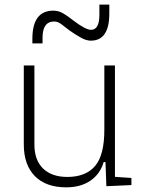

<svg xmlns="http://www.w3.org/2000/svg" viewBox="-20 -801 626 831"><path d="M266.6 9.8Q178.7 9.8 130.9 -38.8Q83 -87.4 83 -175.8V-517.6H128.9V-175.8Q128.9 -107.9 166.5 -71.5Q204.1 -35.2 271.5 -35.2Q350.6 -35.2 391.1 -82Q431.6 -128.9 431.6 -239.3V-517.6H477.5V-35.6L548.8 -30.8V0L440.4 4.9L436.5 -99.6H428.7Q413.6 -47.9 371.3 -19Q329.1 9.8 266.6 9.8ZM120.1 -613.3V-632.8Q120.1 -754.9 210.9 -754.9Q233.9 -754.9 254.2 -742.7Q274.4 -730.5 295.4 -713.9Q350.1 -671.9 374 -671.9Q410.2 -671.9 410.2 -737.3V-781.2H453.1V-742.2Q453.1 -625 373 -625Q353.5 -625 330.3 -637.9Q307.1 -650.9 281.2 -668.9Q264.6 -681.2 247.8 -694.6Q231 -708 214.8 -708Q164.1 -708 164.1 -637.7V-613.3Z"/></svg>

Font: Cascadia Code ExtraLight
Style: Regular
Weight: 200
Monospace: yes
Designer: Aaron Bell
Foundry: Saja Typeworks
Version: Version 2407.024; ttfautohint (v1.8.4)